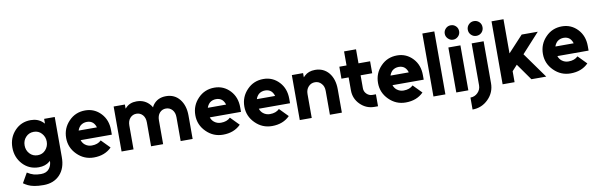

<svg xmlns="http://www.w3.org/2000/svg" viewBox="-57 -1311 6557 2102"><g transform="rotate(-10 3221.5 -260.5)"><path d="M277 -511Q170 -511 99 -435Q28 -359 28 -249Q28 -140 99 -63Q170 13 277 13Q350 13 398 -27Q400 -29 402.5 -31.5Q405 -34 407 -37Q407 -32 407 -29Q407 -26 407 -21Q405 0 398 18Q391 36 379 51Q349 90 288 90Q242 90 207.5 80.5Q173 71 136 47L74 155Q96 171 123.5 184.5Q151 198 192 206Q233 214 294 214Q408 214 476 142Q544 70 543 -55V-499H425V-446Q421 -450 416.5 -454.5Q412 -459 408 -463Q356 -511 277 -511ZM288 -379Q341 -379 375 -341Q392 -322 401 -299.5Q410 -277 410 -249Q410 -222 401 -199Q392 -176 375 -157Q341 -119 288 -119Q234 -119 199 -157Q164 -195 164 -249Q164 -304 199 -341Q234 -379 288 -379Z M1125 -200V-250Q1125 -363 1057 -436Q986 -512 883 -512Q774 -512 701 -436Q626 -359 626 -250Q626 -142 704 -65Q781 12 889 12Q1012 12 1087 -64L994 -159Q956 -121 889 -121Q847 -121 815 -146Q802 -156 792.5 -170Q783 -184 778 -200ZM880 -385Q919 -385 945 -363Q968 -342 978 -307H775Q785 -339 809 -361Q839 -385 880 -385Z M1988 0V-260Q1988 -316 1974 -361.5Q1960 -407 1932 -442Q1876 -512 1781 -512Q1687 -512 1636 -443Q1632 -437 1628 -430.5Q1624 -424 1621 -416Q1617 -423 1613 -429.5Q1609 -436 1604 -442Q1547 -512 1453 -512Q1377 -512 1332 -463Q1330 -461 1327.5 -459Q1325 -457 1323 -454V-500H1198V0H1331V-265Q1331 -317 1359 -348Q1387 -379 1429 -379Q1471 -379 1499 -348Q1526 -317 1526 -265V0H1660V-265Q1660 -317 1687 -348Q1715 -379 1757 -379Q1799 -379 1827 -348Q1855 -317 1855 -265V0Z M2561 -200V-250Q2561 -363 2493 -436Q2422 -512 2319 -512Q2210 -512 2137 -436Q2062 -359 2062 -250Q2062 -142 2140 -65Q2217 12 2325 12Q2448 12 2523 -64L2430 -159Q2392 -121 2325 -121Q2283 -121 2251 -146Q2238 -156 2228.5 -170Q2219 -184 2214 -200ZM2316 -385Q2355 -385 2381 -363Q2404 -342 2414 -307H2211Q2221 -339 2245 -361Q2275 -385 2316 -385Z M3106 -200V-250Q3106 -363 3038 -436Q2967 -512 2864 -512Q2755 -512 2682 -436Q2607 -359 2607 -250Q2607 -142 2685 -65Q2762 12 2870 12Q2993 12 3068 -64L2975 -159Q2937 -121 2870 -121Q2828 -121 2796 -146Q2783 -156 2773.5 -170Q2764 -184 2759 -200ZM2861 -385Q2900 -385 2926 -363Q2949 -342 2959 -307H2756Q2766 -339 2790 -361Q2820 -385 2861 -385Z M3647 0V-260Q3647 -316 3633 -361.5Q3619 -407 3591 -442Q3533 -512 3438 -512Q3365 -512 3320 -469Q3316 -465 3312 -461Q3308 -457 3304 -453V-500H3179V0H3312V-265Q3312 -316 3341 -347Q3370 -379 3414 -379Q3457 -379 3485 -347Q3514 -317 3514 -265V0Z M3787 -656V-500H3707V-367H3787V-223Q3787 -131 3852 -66Q3918 0 4010 0H4049V-133H4010Q3973 -133 3946 -160Q3920 -186 3920 -223V-367H4049V-500H3920V-656Z M4592 -200V-250Q4592 -363 4524 -436Q4453 -512 4350 -512Q4241 -512 4168 -436Q4093 -359 4093 -250Q4093 -142 4171 -65Q4248 12 4356 12Q4479 12 4554 -64L4461 -159Q4423 -121 4356 -121Q4314 -121 4282 -146Q4269 -156 4259.5 -170Q4250 -184 4245 -200ZM4347 -385Q4386 -385 4412 -363Q4435 -342 4445 -307H4242Q4252 -339 4276 -361Q4306 -385 4347 -385Z M4665 -700V0H4798V-700Z M4919 0H5053V-500H4919ZM5066 -655Q5066 -689 5043 -712Q5020 -735 4986 -735Q4953 -735 4930 -712Q4906 -688 4906 -655Q4906 -623 4930 -599Q4954 -575 4986 -575Q5019 -575 5043 -599Q5066 -622 5066 -655Z M5178 -500V-34Q5178 14 5144 48Q5110 82 5062 82V215Q5165 215 5238 142Q5275 105 5293 61Q5311 17 5311 -34V-500ZM5326 -654Q5326 -689 5303 -712Q5279 -736 5244 -736Q5210 -736 5186 -712Q5162 -688 5162 -654Q5162 -620 5186 -596Q5210 -572 5244 -572Q5279 -572 5303 -596Q5326 -620 5326 -654Z M5434 0H5567V-122L5624 -184L5754 0H5919L5716 -284L5913 -500H5734L5567 -320V-700H5434Z M6425 -200V-250Q6425 -363 6357 -436Q6286 -512 6183 -512Q6074 -512 6001 -436Q5926 -359 5926 -250Q5926 -142 6004 -65Q6081 12 6189 12Q6312 12 6387 -64L6294 -159Q6256 -121 6189 -121Q6147 -121 6115 -146Q6102 -156 6092.5 -170Q6083 -184 6078 -200ZM6180 -385Q6219 -385 6245 -363Q6268 -342 6278 -307H6075Q6085 -339 6109 -361Q6139 -385 6180 -385Z"/></g></svg>

Font: Unageo
Style: Bold
Weight: 700
Designer: Richard Sepsi
Foundry: Richard Sepsi
Version: Version 2.000